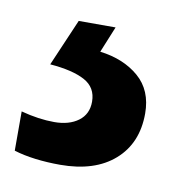

<svg xmlns="http://www.w3.org/2000/svg" viewBox="-42 -39 290 318"><g transform="rotate(10 102.5 120.0)"><path d="M202 132Q202 182 169 211Q136 240 78 240Q56 240 36 237.5Q16 235 0 230V164Q30 172 56 172Q81 172 96.5 160.5Q112 149 112 128Q112 104 91.5 93Q71 82 33 79L67 0H129L111 44Q151 49 176.5 71Q202 93 202 132Z"/></g></svg>

Font: Noto Sans Hebrew Condensed SemiBold
Style: Regular
Weight: 600
Width: 3
Designer: Ben Nathan
Foundry: Google LLC
Version: Version 3.001; ttfautohint (v1.8.4.7-5d5b)